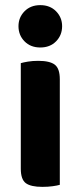

<svg xmlns="http://www.w3.org/2000/svg" viewBox="-20 -721 314 748"><path d="M213 -1Q203 2 185 4.5Q167 7 145 7Q100 7 80.5 -7.5Q61 -22 61 -64V-475Q71 -478 89 -481Q107 -484 129 -484Q174 -484 193.5 -469Q213 -454 213 -412ZM52 -619Q52 -653 75.5 -677Q99 -701 137 -701Q175 -701 198.5 -677Q222 -653 222 -619Q222 -584 198.5 -560Q175 -536 137 -536Q99 -536 75.5 -560Q52 -584 52 -619Z"/></svg>

Font: Baloo Bhai 2
Style: Bold
Weight: 700
Designer: Supriya Tembe, Noopur Datye and Ek Type
Foundry: Ek Type
Version: Version 1.640;PS 1.000;hotconv 16.6.51;makeotf.lib2.5.65220;